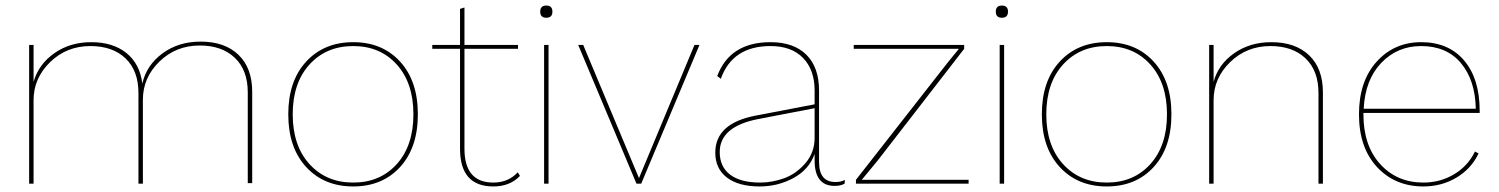

<svg xmlns="http://www.w3.org/2000/svg" viewBox="-20 -662 5401 692"><path d="M85 0V-500H101V-367Q119 -430 175.5 -470Q232 -510 309 -510Q387 -510 435.5 -471Q484 -432 493 -361Q508 -427 565.5 -469.5Q623 -512 703 -512Q790 -512 839.5 -464.5Q889 -417 889 -331V-2H873V-329Q873 -409 826.5 -453.5Q780 -498 700 -498Q614 -498 554.5 -440Q495 -382 495 -303V0H479V-327Q479 -407 432.5 -451.5Q386 -496 306 -496Q220 -496 160.5 -438Q101 -380 101 -301V0Z M1083.5 -440Q1148 -510 1253 -510Q1358 -510 1422 -440Q1486 -370 1486 -250Q1486 -130 1422 -60Q1358 10 1253 10Q1148 10 1083.5 -60Q1019 -130 1019 -250Q1019 -370 1083.5 -440ZM1410 -429.5Q1350 -496 1253 -496Q1156 -496 1095.5 -429.5Q1035 -363 1035 -250Q1035 -137 1095.5 -70.5Q1156 -4 1253 -4Q1350 -4 1410 -70.5Q1470 -137 1470 -250Q1470 -363 1410 -429.5Z M1846 -41 1854 -28Q1818 10 1758 10Q1638 10 1638 -126V-486H1538V-500H1638V-630L1654 -635V-500H1847V-486H1654V-126Q1654 -4 1758 -4Q1812 -4 1846 -41Z M1971 -620Q1971 -598 1949 -598Q1927 -598 1927 -620Q1927 -642 1949 -642Q1971 -642 1971 -620ZM1957 -500V0H1941V-500Z M2483 -500H2501L2291 0H2274L2064 -500H2082L2283 -20Z M2991 -6Q3013 -6 3025 -14L3024 0Q3010 8 2988 8Q2916 8 2916 -84V-107Q2896 -51 2840 -20.5Q2784 10 2718 10Q2642 10 2600 -22Q2558 -54 2558 -112Q2558 -217 2702 -245L2916 -286V-336Q2916 -410 2874.5 -453Q2833 -496 2757 -496Q2620 -496 2578 -378L2565 -388Q2611 -510 2757 -510Q2841 -510 2886.5 -464.5Q2932 -419 2932 -336V-78Q2932 -6 2991 -6ZM2720 -4Q2763 -4 2806 -19.5Q2849 -35 2882.5 -73.5Q2916 -112 2916 -165V-272L2713 -233Q2574 -206 2574 -114Q2574 -61 2611.5 -32.5Q2649 -4 2720 -4Z M3065 0V-14L3396 -437L3436 -486H3057V-500H3455V-486L3143 -83L3086 -14H3471V0Z M3613 -620Q3613 -598 3591 -598Q3569 -598 3569 -620Q3569 -642 3591 -642Q3613 -642 3613 -620ZM3599 -500V0H3583V-500Z M3799.5 -440Q3864 -510 3969 -510Q4074 -510 4138 -440Q4202 -370 4202 -250Q4202 -130 4138 -60Q4074 10 3969 10Q3864 10 3799.5 -60Q3735 -130 3735 -250Q3735 -370 3799.5 -440ZM4126 -429.5Q4066 -496 3969 -496Q3872 -496 3811.5 -429.5Q3751 -363 3751 -250Q3751 -137 3811.5 -70.5Q3872 -4 3969 -4Q4066 -4 4126 -70.5Q4186 -137 4186 -250Q4186 -363 4126 -429.5Z M4562 -510Q4649 -510 4698.5 -462.5Q4748 -415 4748 -329V0H4732V-327Q4732 -407 4685.5 -451.5Q4639 -496 4559 -496Q4473 -496 4413.5 -438Q4354 -380 4354 -301V0H4338V-500H4354V-367Q4371 -430 4428 -470Q4485 -510 4562 -510Z M5313 -255H4894V-250Q4894 -137 4954.5 -70.5Q5015 -4 5110 -4Q5171 -4 5221 -34Q5271 -64 5296 -116L5309 -109Q5283 -54 5229.5 -22Q5176 10 5110 10Q5008 10 4943 -60Q4878 -130 4878 -250Q4878 -369 4941.5 -439.5Q5005 -510 5102 -510Q5201 -510 5257 -444Q5313 -378 5313 -262ZM5102 -496Q5016 -496 4958 -435Q4900 -374 4895 -270H5299Q5297 -373 5245.5 -434.5Q5194 -496 5102 -496Z"/></svg>

Font: Elaine Sans Thin
Style: Regular
Weight: 250
Designer: Wei Huang
Foundry: Wei Huang
Version: Version 2.001;December 24, 2019;FontCreator 12.0.0.2547 64-b